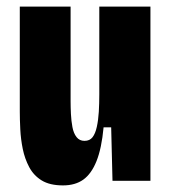

<svg xmlns="http://www.w3.org/2000/svg" viewBox="-20 -548 521 582"><path d="M171 14Q131 14 106.5 -1Q82 -16 68.5 -41.5Q55 -67 49 -96.5Q43 -126 41.5 -156Q40 -186 40 -210V-528H194V-241Q194 -223 195 -202.5Q196 -182 199.5 -163Q203 -144 212 -132.5Q221 -121 236 -121Q252 -121 260.5 -132Q269 -143 273.5 -163.5Q278 -184 279.5 -209Q281 -234 281 -262V-528H436V-225V0H321L317 -162H294Q288 -98 272.5 -59.5Q257 -21 232.5 -3.5Q208 14 171 14Z"/></svg>

Font: Bricolage Grotesque Condensed ExtraBold
Style: Regular
Weight: 800
Width: 3
Designer: Mathieu Triay
Foundry: Atelier Triay
Version: Version 1.000;gftools[0.9.30]